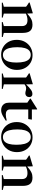

<svg xmlns="http://www.w3.org/2000/svg" viewBox="1242 -1862 630 3154"><g transform="rotate(90 1557.0 -285.0)"><path d="M203 -405.5V-32.5L269 -15V0H24V-15L91 -32.5V-397.5Q83 -405 67.8 -415.8Q52.5 -426.5 22 -445.5V-457L193 -508H199ZM342.5 -15 408.5 -32.5V-331Q408.5 -361 398 -381.2Q387.5 -401.5 366 -411.5Q344.5 -421.5 311 -421.5Q276 -421.5 244 -411.2Q212 -401 190.5 -388L182 -399.5Q218.5 -432 246 -452.5Q273.5 -473 296 -484Q318.5 -495 339.8 -499.2Q361 -503.5 385.5 -503.5Q455.5 -503.5 488 -464.5Q520.5 -425.5 520.5 -343.5V-32.5L588 -15V0H342.5Z M881.5 -18Q922.5 -18 950.8 -42.2Q979 -66.5 993.2 -115.8Q1007.5 -165 1007.5 -240Q1007.5 -317.5 993.5 -369.8Q979.5 -422 951.5 -448.5Q923.5 -475 881.5 -475Q840.5 -475 812.2 -451Q784 -427 769.8 -377.8Q755.5 -328.5 755.5 -253.5Q755.5 -176.5 769.5 -124Q783.5 -71.5 811.5 -44.8Q839.5 -18 881.5 -18ZM878.5 11Q808.5 11 753.2 -21.8Q698 -54.5 666.2 -112.2Q634.5 -170 634.5 -245.5Q634.5 -321.5 667.8 -380Q701 -438.5 757.5 -471.5Q814 -504.5 884.5 -504.5Q956 -504.5 1010.8 -471.8Q1065.5 -439 1097 -381.2Q1128.5 -323.5 1128.5 -248Q1128.5 -172 1095 -113.5Q1061.5 -55 1004.8 -22Q948 11 878.5 11Z M1523 -502.5Q1548 -502.5 1561.5 -488.5Q1575 -474.5 1575 -451Q1575 -422.5 1557 -404.2Q1539 -386 1511.5 -386Q1497.5 -386 1485.2 -389.5Q1473 -393 1460 -396.2Q1447 -399.5 1430.5 -399.5Q1417 -399.5 1404 -395Q1391 -390.5 1379 -382.8Q1367 -375 1355 -364L1352.5 -386Q1389 -424 1415.2 -447Q1441.5 -470 1460.5 -482Q1479.5 -494 1494.2 -498.2Q1509 -502.5 1523 -502.5ZM1365.5 -409V-33L1441 -15V0H1186.5V-15L1253.5 -32.5V-397.5Q1247 -403.5 1238 -409.8Q1229 -416 1215.8 -424.8Q1202.5 -433.5 1184.5 -445.5V-457L1358 -508H1364Z M1778 -135Q1778 -100 1800 -82.5Q1822 -65 1860.5 -65Q1881.5 -65 1905.2 -68.8Q1929 -72.5 1960 -81V-62.5Q1915.5 -34 1886 -18Q1856.5 -2 1834 4.5Q1811.5 11 1788 11Q1754 11 1726.5 -2.8Q1699 -16.5 1682.8 -45.8Q1666.5 -75 1666.5 -121V-419L1600.5 -464V-473.5Q1607.5 -478 1620 -485.8Q1632.5 -493.5 1649.2 -504Q1666 -514.5 1685.5 -527Q1705 -539.5 1726.2 -552.8Q1747.5 -566 1768.5 -579.5H1778V-477ZM1737 -434V-493.5H1945L1936 -434Z M2232 -18Q2273 -18 2301.2 -42.2Q2329.5 -66.5 2343.8 -115.8Q2358 -165 2358 -240Q2358 -317.5 2344 -369.8Q2330 -422 2302 -448.5Q2274 -475 2232 -475Q2191 -475 2162.8 -451Q2134.5 -427 2120.2 -377.8Q2106 -328.5 2106 -253.5Q2106 -176.5 2120 -124Q2134 -71.5 2162 -44.8Q2190 -18 2232 -18ZM2229 11Q2159 11 2103.8 -21.8Q2048.5 -54.5 2016.8 -112.2Q1985 -170 1985 -245.5Q1985 -321.5 2018.2 -380Q2051.5 -438.5 2108 -471.5Q2164.5 -504.5 2235 -504.5Q2306.5 -504.5 2361.2 -471.8Q2416 -439 2447.5 -381.2Q2479 -323.5 2479 -248Q2479 -172 2445.5 -113.5Q2412 -55 2355.2 -22Q2298.5 11 2229 11Z M2716 -405.5V-32.5L2782 -15V0H2537V-15L2604 -32.5V-397.5Q2596 -405 2580.8 -415.8Q2565.5 -426.5 2535 -445.5V-457L2706 -508H2712ZM2855.5 -15 2921.5 -32.5V-331Q2921.5 -361 2911 -381.2Q2900.5 -401.5 2879 -411.5Q2857.5 -421.5 2824 -421.5Q2789 -421.5 2757 -411.2Q2725 -401 2703.5 -388L2695 -399.5Q2731.5 -432 2759 -452.5Q2786.5 -473 2809 -484Q2831.5 -495 2852.8 -499.2Q2874 -503.5 2898.5 -503.5Q2968.5 -503.5 3001 -464.5Q3033.5 -425.5 3033.5 -343.5V-32.5L3101 -15V0H2855.5Z"/></g></svg>

Font: Newsreader 60pt Medium
Style: Regular
Weight: 500
Designer: Hugues Gentile
Foundry: Production Type
Version: Version 1.003